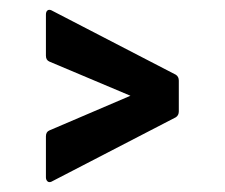

<svg xmlns="http://www.w3.org/2000/svg" viewBox="-20 -494 460 393"><path d="M85 -122Q80 -120 77 -123Q74 -126 74 -131V-215Q74 -224 81 -227L247 -298L81 -368Q74 -371 74 -380V-464Q74 -470 77 -472.5Q80 -475 85 -473L340 -341Q346 -337 346 -329V-266Q346 -258 340 -254Z"/></svg>

Font: Sofia Sans Extra Condensed
Style: Bold
Weight: 700
Designer: Botio Nikoltchev, Ani Petrova
Foundry: lettersoup
Version: Version 4.101